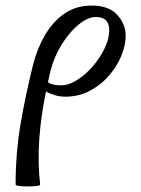

<svg xmlns="http://www.w3.org/2000/svg" viewBox="-20 -445 505 689"><path d="M36 217Q36 106 53.5 2Q71 -102 99 -214Q114 -273 142.5 -321Q171 -369 212.5 -397Q254 -425 309 -425Q371 -425 401 -391.5Q431 -358 431 -317Q431 -283 415.5 -245Q400 -207 371 -173.5Q342 -140 302 -119Q262 -98 214 -98Q181 -98 145 -116Q127 -30 121 53.5Q115 137 124 217Q124 221 111 222.5Q98 224 80.5 224Q63 224 49.5 222.5Q36 221 36 217ZM161 -190Q156 -170 152 -150Q163 -143 172.5 -141Q182 -139 200 -139Q227 -139 257 -158Q287 -177 313 -207Q339 -237 355.5 -271.5Q372 -306 372 -337Q372 -384 324 -384Q296 -384 263.5 -358Q231 -332 203 -288Q175 -244 161 -190Z"/></svg>

Font: Junicode SmExp
Style: Italic
Weight: 400
Width: 6
Italic angle: -11°
Designer: Peter S. Baker
Version: Version 2.205; ttfautohint (v1.8.4)